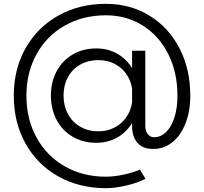

<svg xmlns="http://www.w3.org/2000/svg" viewBox="-20 -762 1066 1003"><path d="M52 -262Q52 -401 113.5 -510Q175 -619 284.5 -680.5Q394 -742 533 -742Q660 -742 760.5 -680.5Q861 -619 917.5 -510Q974 -401 974 -262H907Q907 -384 859 -479.5Q811 -575 726 -628.5Q641 -682 533 -682Q413 -682 318.5 -628.5Q224 -575 171 -479Q118 -383 118 -262Q118 -140 171 -43.5Q224 53 318.5 107Q413 161 533 161Q575 161 624.5 150.5Q674 140 711 124L740 172Q697 194 639 207.5Q581 221 533 221Q394 221 284.5 159.5Q175 98 113.5 -12Q52 -122 52 -262ZM246 -263Q246 -334 276 -390Q306 -446 360 -477.5Q414 -509 483 -509Q548 -509 599 -477.5Q650 -446 679 -390Q708 -334 708 -263Q708 -191 679 -135Q650 -79 599 -47.5Q548 -16 483 -16Q414 -16 360 -47.5Q306 -79 276 -135Q246 -191 246 -263ZM673 -263Q673 -317 650 -359Q627 -401 586 -424.5Q545 -448 493 -448Q441 -448 399.5 -424.5Q358 -401 335 -359Q312 -317 312 -263Q312 -209 335 -166.5Q358 -124 399.5 -100Q441 -76 493 -76Q545 -76 586 -100Q627 -124 650 -166.5Q673 -209 673 -263ZM670 -104H739Q739 -78 752 -61.5Q765 -45 784 -45Q820 -45 848 -72.5Q876 -100 891.5 -149.5Q907 -199 907 -262H974Q974 -182 949.5 -118.5Q925 -55 881 -19.5Q837 16 782 16Q727 17 698.5 -15Q670 -47 670 -104ZM670 -497H739V-104H670Z"/></svg>

Font: 寒蝉端黑体 Light
Style: Regular
Weight: 300
Designer: ChillDuanSans {Warren2060}; 
Source Han Sans {Ryoko NISHIZUKA 西塚涼子 (kana, bopomofo & ideographs); Paul D. Hunt (Latin, G
Foundry: ChillType&Adobe
Version: Version 1.300;Glyphs 3.3 (3306)